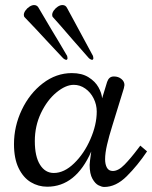

<svg xmlns="http://www.w3.org/2000/svg" viewBox="-20 -721 595 751"><path d="M519.5 -139.2Q491.2 -101.6 467 -76.9Q442.9 -52.2 421.4 -52.2Q405.3 -52.2 398.2 -65.2Q391.1 -78.1 391.1 -98.1Q391.1 -122.1 398.7 -154.8Q406.2 -187.5 419.4 -229.5L464.4 -375.5Q466.8 -385.3 466.8 -388.2Q466.8 -402.3 454.8 -412.1Q442.9 -421.9 425.8 -421.9Q415 -421.9 408.7 -416.3Q402.3 -410.6 398.9 -400.4L379.4 -336.4Q377.9 -356.9 365 -379.9Q352.1 -402.8 326.2 -418.9Q300.3 -435.1 261.2 -435.1Q199.7 -435.1 147.7 -395.3Q95.7 -355.5 65.2 -291.3Q34.7 -227.1 34.7 -157.2Q34.7 -101.1 52.7 -63.7Q70.8 -26.4 100.3 -8.5Q129.9 9.3 164.6 9.3Q276.4 9.3 336.9 -128.4Q330.6 -85 330.6 -76.2Q330.6 -41 341.6 -21.7Q352.5 -2.4 365.5 3.9Q378.4 10.3 387.7 10.3Q433.6 10.3 475.8 -31.7Q518.1 -73.7 555.2 -128.9L528.8 -151.4ZM190.4 -44.4Q156.7 -44.4 136.5 -76.7Q116.2 -108.9 116.2 -169.4Q116.2 -228.5 140.4 -279.1Q164.6 -329.6 200.7 -359.4Q236.8 -389.2 268.6 -389.2Q293 -389.2 313.7 -374.5Q334.5 -359.9 346.4 -335.7Q358.4 -311.5 358.4 -284.7Q358.4 -233.4 333.7 -176.8Q309.1 -120.1 270 -82.3Q231 -44.4 190.4 -44.4ZM113.3 -701.2Q126 -701.2 131.8 -689L179.7 -607.9Q212.4 -554.2 242.7 -502Q244.1 -496.1 244.1 -493.7Q244.1 -490.2 242.4 -488.5Q240.7 -486.8 238.8 -486.8Q237.3 -486.8 233.4 -488.8Q229.5 -490.7 226.1 -494.1Q217.3 -503.4 160.2 -564.5Q117.7 -610.8 77.1 -652.8Q74.7 -655.3 74 -657.5Q73.2 -659.7 73.2 -663.1Q73.2 -670.9 79.6 -679.9Q85.9 -689 95.5 -695.1Q105 -701.2 113.3 -701.2ZM224.1 -701.2Q230.5 -701.2 234.9 -698.5Q239.3 -695.8 242.7 -689Q262.7 -651.4 269.5 -639.6L343.8 -502Q345.2 -496.1 345.2 -493.7Q345.2 -490.2 343.5 -488.5Q341.8 -486.8 339.8 -486.8Q338.4 -486.8 334.5 -488.8Q330.6 -490.7 327.1 -494.1Q312.5 -510.3 296.4 -529.1Q280.3 -547.9 266.1 -563.5Q209.5 -629.4 188 -652.8Q185.5 -655.3 184.8 -657.5Q184.1 -659.7 184.1 -663.1Q184.1 -670.9 190.4 -679.9Q196.8 -689 206.1 -695.1Q215.3 -701.2 224.1 -701.2Z"/></svg>

Font: Radley
Style: Italic
Weight: 400
Italic angle: -12°
Designer: Vernon Adams
Foundry: Vernon Adams
Version: Version 1.003; ttfautohint (v1.6)